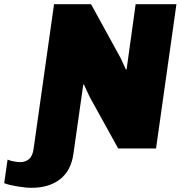

<svg xmlns="http://www.w3.org/2000/svg" viewBox="-144 -706 860 913"><path d="M-108 53Q-97 58 -78.5 61.5Q-60 65 -48 65Q-24 65 -6.5 51Q11 37 16 0L113 -686H289L429 -431L455 -375L458 -376L501 -686H695L598 0H418L282 -246L255 -304H252L205 26Q194 105 142 146Q90 187 6 187Q-22 187 -61.5 180.5Q-101 174 -124 165Z"/></svg>

Font: Chivo Black Italic
Style: Regular
Weight: 900
Italic angle: -8.05°
Designer: Hector Gatti
Foundry: Omnibus-Type
Version: Version 1.007